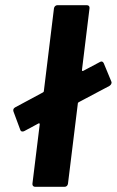

<svg xmlns="http://www.w3.org/2000/svg" viewBox="-20 -720 450 740"><path d="M409 -406 380 -476C377 -483 371 -485 365 -481L301 -447C298 -445 295 -447 296 -451L325 -688C326 -695 322 -700 315 -700H201C195 -700 189 -695 188 -688L149 -369C149 -367 148 -365 144 -363L38 -306C31 -302 30 -296 32 -290L58 -220C60 -213 67 -211 74 -215L128 -244C131 -246 134 -244 133 -240L105 -12C104 -5 109 0 115 0H229C236 0 241 -5 242 -12L280 -321C280 -323 281 -325 285 -327L402 -389C408 -393 412 -400 409 -406Z"/></svg>

Font: Barlow Semi Condensed
Style: Bold Italic
Weight: 700
Width: 4
Italic angle: -7°
Designer: Jeremy Tribby
Foundry: Tribby Type
Version: Version 1.422;hotconv 1.0.109;makeotfexe 2.5.65596